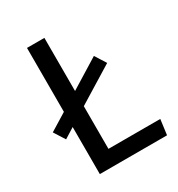

<svg xmlns="http://www.w3.org/2000/svg" viewBox="-165 -799 844 908"><g transform="rotate(-30 257.0 -344.5)"><path d="M22 -282 60 -222 116 -257V0H483L494 -83H211V-316L409 -438L371 -498L211 -399V-689H116V-340Z"/></g></svg>

Font: FiraGO Unicode
Style: Regular
Weight: 400
Designer: bBox Type
Foundry: bBox Type GmbH
Version: Version 1.001;PS 001.001;hotconv 1.0.88;makeotf.lib2.5.64775